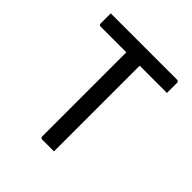

<svg xmlns="http://www.w3.org/2000/svg" viewBox="-188 -838 976 976"><g transform="rotate(45 300.0 -350.0)"><path d="M56 -700H533Q538 -700 541 -697Q544 -694 544 -689Q544 -669 544 -653Q544 -637 544 -616H67Q64 -616 61.5 -617.5Q59 -619 57.5 -621.5Q56 -624 56 -627Q56 -648 56 -664Q56 -680 56 -700ZM348 0Q327 0 306 0Q285 0 263 0Q258 0 255 -3Q252 -6 252 -11Q252 -93 252 -173Q252 -253 252 -333.5Q252 -414 252 -494Q252 -574 252 -656H356L348 -637Q348 -613 348 -587Q348 -561 348 -536Q348 -511 348 -486Q348 -422 348 -358.5Q348 -295 348 -231Q348 -167 348 -99Q348 -73 348 -48Q348 -23 348 0Z"/></g></svg>

Font: Rec Mono Linear
Style: Regular
Weight: 400
Monospace: yes
Version: Version 1.085; ttfautohint (v1.8.4.7-5d5b)